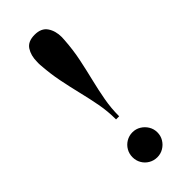

<svg xmlns="http://www.w3.org/2000/svg" viewBox="-248 -799 850 850"><g transform="rotate(-45 177.0 -374.0)"><path d="M166.5 -238Q166.5 -289 157.5 -337Q148.5 -385 136.5 -434Q124.5 -483 114 -535.5Q103.5 -588 99.5 -647Q99 -652.5 99.2 -656.8Q99.5 -661 99.5 -665.5Q99.5 -704.5 116.8 -731.2Q134 -758 176.5 -758Q218 -758 236.2 -731.2Q254.5 -704.5 254.5 -665.5Q254.5 -661 254 -656.8Q253.5 -652.5 253.5 -647Q249.5 -588 238.5 -535.5Q227.5 -483 215.5 -434Q203.5 -385 194.8 -337Q186 -289 186 -238ZM177.5 10Q156 10 138 -0.5Q120 -11 109.8 -28.8Q99.5 -46.5 99.5 -68Q99.5 -89.5 109.8 -107.2Q120 -125 138 -135.8Q156 -146.5 177.5 -146.5Q198.5 -146.5 216.2 -135.8Q234 -125 244.8 -107.2Q255.5 -89.5 255.5 -68Q255.5 -46.5 244.8 -28.8Q234 -11 216.2 -0.5Q198.5 10 177.5 10Z"/></g></svg>

Font: Bodoni Moda 11pt SemiBold
Style: Regular
Weight: 600
Designer: Owen Earl
Foundry: indestructible type
Version: Version 2.004